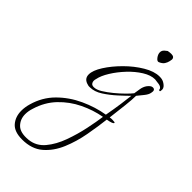

<svg xmlns="http://www.w3.org/2000/svg" viewBox="-288 -394 742 742"><g transform="rotate(45 83.0 -23.0)"><path d="M0 298Q-43 298 -62 276Q-81 254 -81 221Q-81 202 -75 181Q-60 128 -23 91Q14 54 63 31.5Q112 9 161 1Q168 -37 172.5 -69Q177 -101 179 -120Q164 -105 141 -84Q118 -63 92.5 -46.5Q67 -30 42 -30Q40 -30 37 -30Q34 -30 32 -31Q4 -37 4 -62Q4 -84 24 -115.5Q44 -147 75 -178Q106 -209 140.5 -229.5Q175 -250 203 -250Q212 -250 216 -249Q227 -247 238 -237.5Q249 -228 246 -215Q246 -209 241 -211Q238 -211 238 -217Q234 -225 222 -227L199 -230Q176 -230 149.5 -213.5Q123 -197 99 -171.5Q75 -146 58 -118.5Q41 -91 37 -70Q36 -67 35.5 -64Q35 -61 35 -58Q35 -52 39 -46.5Q43 -41 53 -41Q67 -41 85 -52Q103 -63 122.5 -79Q142 -95 157.5 -110.5Q173 -126 180 -135Q182 -145 184 -160Q186 -175 194 -187Q205 -202 215 -202Q230 -202 225 -182Q223 -171 211.5 -157Q200 -143 192 -133Q192 -113 188 -77.5Q184 -42 179 -2Q184 -3 187.5 -3Q191 -3 194 -3Q207 -3 207 0Q207 7 177 12Q172 55 163 104.5Q154 154 135.5 198Q117 242 84.5 270Q52 298 0 298ZM18 281Q56 277 81 247Q106 217 121.5 174Q137 131 146 88Q155 45 159 15Q114 23 70.5 44Q27 65 -6.5 100Q-40 135 -55 185Q-61 203 -61 220Q-61 248 -42.5 266.5Q-24 285 18 281ZM162 -287Q155 -284 146.5 -295Q138 -306 138 -317Q138 -327 146 -334Q154 -341 156 -342Q161 -343 165.5 -343.5Q170 -344 174 -344Q191 -344 191 -330Q191 -327 189 -319Q187 -310 181.5 -301.5Q176 -293 162 -287Z"/></g></svg>

Font: Fuggles
Style: Regular
Weight: 400
Designer: Rob Leuschke
Foundry: Robert E. Leuschke
Version: Version 1.100; ttfautohint (v1.8.3)